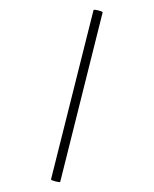

<svg xmlns="http://www.w3.org/2000/svg" viewBox="-228 -786 808 1008"><g transform="rotate(30 175.5 -282.0)"><path d="M25.9 -715.8Q24.9 -720.7 47.9 -727.3Q70.8 -733.9 73.2 -730L325.2 151.9Q326.2 155.8 302.5 162.4Q278.8 168.9 276.9 165Z"/></g></svg>

Font: Cormorant-Bold
Style: Bold
Weight: 700
Designer: Christian Thalmann (Catharsis Fonts)
Version: Version 3.000